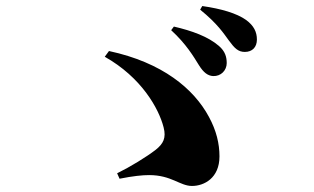

<svg xmlns="http://www.w3.org/2000/svg" viewBox="-20 -749 1040 636"><path d="M639 -533C654 -509 668 -498 686 -497C712 -496 731 -516 731 -540C731 -560 726 -579 705 -597C669 -628 616 -647 556 -661L547 -649C597 -603 621 -562 639 -533ZM738 -615C757 -589 769 -577 791 -577C816 -577 831 -593 831 -618C831 -643 821 -664 795 -683C764 -705 713 -720 650 -729L643 -717C701 -670 721 -638 738 -615ZM368 -175 376 -157C421 -166 452 -169 474 -169C548 -169 576 -133 616 -133C656 -133 707 -159 707 -231C707 -273 697 -316 672 -362C622 -455 518 -542 341 -580L327 -561C448 -493 506 -390 522 -327C531 -292 521 -273 496 -253C465 -229 411 -196 368 -175Z"/></svg>

Font: Noto Serif CJK HK Black
Style: Regular
Weight: 900
Designer: Ryoko NISHIZUKA 西塚涼子 (kana & ideographs); Frank Grießhammer (Latin, Greek & Cyrillic); Wenlong ZHANG 张文龙 (bopomofo); San
Foundry: Adobe
Version: Version 2.001;hotconv 1.1.0;makeotfexe 2.6.0